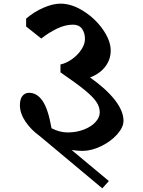

<svg xmlns="http://www.w3.org/2000/svg" viewBox="-20 -816 782 1051"><path d="M431 10Q405 10 372 5L576 175L540 215L199 -70Q149 -106 119 -151Q89 -196 89 -240Q89 -274 103 -291Q117 -308 139 -308Q183 -308 213.5 -263Q244 -218 262 -114Q307 -91 350 -91Q398 -91 438.5 -106.5Q479 -122 502.5 -147.5Q526 -173 526 -201Q526 -231 507 -259Q488 -287 442.5 -324Q397 -361 311 -420V-463Q343 -470 374 -492Q405 -514 425 -544Q445 -574 445 -602Q445 -637 428.5 -659Q412 -681 379 -681Q337 -681 291.5 -659Q246 -637 206 -605L123 -671V-714Q166 -751 217.5 -773.5Q269 -796 311 -796Q373 -796 437.5 -755Q502 -714 544 -653.5Q586 -593 586 -539Q586 -490 556 -451Q526 -412 473 -392Q562 -329 609 -268.5Q656 -208 656 -155Q656 -119 621 -80Q586 -41 533 -15.5Q480 10 431 10Z"/></svg>

Font: InknutAntiqua
Style: Medium
Weight: 500
Designer: Claus Eggers Srensen
Foundry: Claus Eggers Srensen
Version: Version 1.000; ttfautohint (v1.2) -l 7 -r 28 -G 50 -x 13 -D 